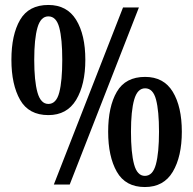

<svg xmlns="http://www.w3.org/2000/svg" viewBox="-20 -744 779 774"><path d="M175 -280Q96 -280 61 -341.5Q26 -403 26 -503Q26 -604 61 -664Q96 -724 175 -724Q250 -724 287 -664Q324 -604 324 -503Q324 -403 287 -341.5Q250 -280 175 -280ZM197 0 476 -714H540L261 0ZM175 -325Q207 -325 219 -371.5Q231 -418 231 -503Q231 -587 219 -632.5Q207 -678 175 -678Q144 -678 131 -632.5Q118 -587 118 -503Q118 -418 131 -371.5Q144 -325 175 -325ZM564 10Q486 10 451 -51.5Q416 -113 416 -213Q416 -314 451 -374Q486 -434 565 -434Q640 -434 676.5 -374Q713 -314 713 -213Q713 -113 676.5 -51.5Q640 10 564 10ZM564 -35Q596 -35 608.5 -81.5Q621 -128 621 -213Q621 -297 609 -342.5Q597 -388 565 -388Q534 -388 521 -342.5Q508 -297 508 -213Q508 -128 520.5 -81.5Q533 -35 564 -35Z"/></svg>

Font: Noto Serif Armenian ExtraCondensed
Style: Bold
Weight: 700
Width: 2
Designer: Monotype Design Team
Foundry: Monotype Imaging Inc.
Version: Version 2.008; ttfautohint (v1.8.4.7-5d5b)